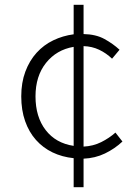

<svg xmlns="http://www.w3.org/2000/svg" viewBox="-20 -743 575 795"><path d="M68 -344Q68 -401 85 -446.5Q102 -492 131.5 -524.5Q161 -557 200.5 -576Q240 -595 285 -601V-723H326V-602Q377 -601 412.5 -581.5Q448 -562 475 -537L444 -500Q420 -523 390.5 -537Q361 -551 326 -552V-136Q366 -138 399 -154.5Q432 -171 458 -194L487 -157Q455 -127 414.5 -107.5Q374 -88 326 -86V32H285V-88Q237 -93 197.5 -112Q158 -131 129 -163.5Q100 -196 84 -241.5Q68 -287 68 -344ZM127 -344Q127 -259 169 -204.5Q211 -150 285 -139V-549Q214 -537 170.5 -482.5Q127 -428 127 -344Z"/></svg>

Font: Kinto Sans Light
Style: Regular
Weight: 300
Designer: Authors: Ryoko NISHIZUKA  (kana & ideographs); Paul D. Hunt (Latin, Greek & Cyrillic); Wenlong ZHANG  (bopomofo); Sandol
Foundry: Adobe Systems Incorporated, ookami Inc.
Version: Version 0.001